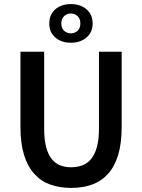

<svg xmlns="http://www.w3.org/2000/svg" viewBox="-20 -907 695 939"><path d="M328 12Q271 12 225.5 -4.5Q180 -21 147.5 -57Q115 -93 97.5 -149.5Q80 -206 80 -287V-654H196V-278Q196 -225 205.5 -188.5Q215 -152 232.5 -130Q250 -108 274 -98.5Q298 -89 328 -89Q358 -89 383 -98.5Q408 -108 426 -130Q444 -152 454 -188.5Q464 -225 464 -278V-654H575V-287Q575 -206 558 -149.5Q541 -93 508.5 -57Q476 -21 430.5 -4.5Q385 12 328 12ZM327 -698Q280 -698 250.5 -723.5Q221 -749 221 -792Q221 -836 250.5 -861.5Q280 -887 327 -887Q373 -887 403 -861.5Q433 -836 433 -792Q433 -749 403 -723.5Q373 -698 327 -698ZM327 -744Q346 -744 359.5 -756.5Q373 -769 373 -792Q373 -815 359.5 -828Q346 -841 327 -841Q307 -841 293.5 -828Q280 -815 280 -792Q280 -769 293.5 -756.5Q307 -744 327 -744Z"/></svg>

Font: Processing Sans Pro Semibold
Style: Regular
Weight: 600
Designer: Paul D. Hunt
Foundry: Adobe Systems Incorporated
Version: Version 2.020;PS 2.000;hotconv 1.0.86;makeotf.lib2.5.63406